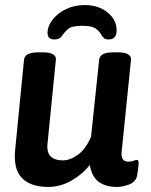

<svg xmlns="http://www.w3.org/2000/svg" viewBox="-20 -732 597 759"><path d="M315 -712Q369 -712 405 -683Q441 -654 441 -612Q441 -576 409 -576Q397 -576 391.5 -581Q386 -586 382 -592Q375 -606 360 -618Q345 -630 306 -630Q263 -630 248.5 -617Q234 -604 225 -590Q220 -583 213 -579.5Q206 -576 195 -576Q168 -576 168 -602Q168 -629 188 -654.5Q208 -680 241 -696Q274 -712 315 -712ZM170 7Q101 7 66.5 -28.5Q32 -64 40 -141L75 -496Q78 -525 131 -525H151Q178 -525 190 -517Q202 -509 201 -497L168 -166Q164 -130 180 -114Q196 -98 228 -98Q258 -98 289 -121Q320 -144 340 -192L372 -496Q375 -525 427 -525H447Q474 -525 486.5 -517Q499 -509 498 -497L461 -133Q456 -93 488 -93Q500 -93 508.5 -96.5Q517 -100 520 -100Q528 -100 528 -89Q528 -86 527 -73.5Q526 -61 522 -38Q517 -13 491 -3Q465 7 443 7Q398 7 370.5 -13Q343 -33 335 -80Q305 -42 261.5 -17.5Q218 7 170 7Z"/></svg>

Font: Asap SemiBold
Style: Italic
Weight: 600
Italic angle: -6°
Designer: Pablo Cosgaya
Foundry: Omnibus-Type
Version: Version 3.001; ttfautohint (v1.8.3)